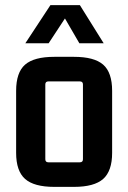

<svg xmlns="http://www.w3.org/2000/svg" viewBox="-20 -721 501 750"><path d="M292 -403H169Q157 -403 157 -391V-99Q157 -87 169 -87H292Q304 -87 304 -99V-391Q304 -403 292 -403ZM43 -124V-366Q43 -438 78 -468.5Q113 -499 192 -499H269Q348 -499 383 -468.5Q418 -438 418 -366V-124Q418 -53 383 -22Q348 9 269 9H192Q113 9 78 -22Q43 -53 43 -124ZM292 -701 385 -552H290L229 -657H239L170 -552H79L177 -701Z"/></svg>

Font: Gemunu Libre ExtraLight
Style: Bold
Weight: 700
Version: Version 1.100